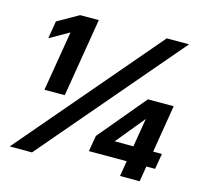

<svg xmlns="http://www.w3.org/2000/svg" viewBox="-105 -846 1026 963"><g transform="rotate(15 408.0 -364.0)"><path d="M292.5 -727.5 225.1 -319.8H119.6L171.4 -630.9H170.9L71.3 -574.2L86.4 -665.5L195.8 -727.5ZM24.9 0 645.5 -727.5H761.2L140.6 0ZM414.6 -80.1 428.7 -162.6 633.3 -407.7H767.1L726.6 -161.1H772L758.3 -80.1H712.9L699.7 0H597.7L610.8 -80.1ZM624 -161.1 648.4 -309.1H647.9L527.3 -161.6L526.9 -161.1Z"/></g></svg>

Font: Inter Display ExtraBold
Style: Italic
Weight: 800
Italic angle: -9.39999°
Designer: Rasmus Andersson
Foundry: rsms
Version: Version 4.000;git-a52131595